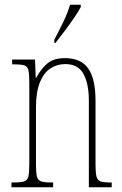

<svg xmlns="http://www.w3.org/2000/svg" viewBox="-20 -786 513 806"><path d="M28 0V-20H36Q67 -20 81 -24.5Q95 -29 99 -45Q103 -61 103 -96V-441Q103 -476 99 -492Q95 -508 81 -512Q67 -516 36 -516H31V-536H127L130 -459H132Q151 -496 178 -519Q205 -542 252 -542Q320 -542 350.5 -498.5Q381 -455 381 -363V-96Q381 -61 385 -45Q389 -29 402.5 -24.5Q416 -20 445 -20H449V0H353V-364Q353 -434 330.5 -475.5Q308 -517 254 -517Q220 -517 192 -499Q164 -481 147.5 -440.5Q131 -400 131 -333V-96Q131 -61 135 -45Q139 -29 153 -24.5Q167 -20 197 -20H203V0ZM208 -619Q231 -663 247.5 -697.5Q264 -732 274 -766H319V-756Q310 -739 292 -712.5Q274 -686 253 -658Q232 -630 213 -606H208Z"/></svg>

Font: Noto Serif Tamil ExtraCondensed Thin
Style: Italic
Weight: 100
Width: 2
Italic angle: -12°
Designer: Indian Type Foundry, Tom Grace, and the Monotype Design Team
Foundry: Monotype Imaging Inc.
Version: Version 2.003; ttfautohint (v1.8.4.7-5d5b)